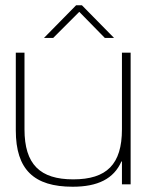

<svg xmlns="http://www.w3.org/2000/svg" viewBox="-20 -700 575 729"><path d="M476 0V-500H443V-209C443 -76 385 -19 258 -19C132 -19 73 -76 73 -209V-500H40V-205C40 -56 109 9 256 9C351 9 412 -21 441 -87H443V0ZM147 -556H182L281 -655L378 -556H413L291 -680H269Z"/></svg>

Font: LT Wave Alt Thin
Style: Regular
Weight: 100
Designer: Daniel Lyons
Version: Version 2.5 (Glyphs App)